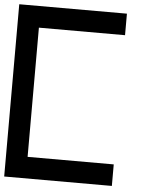

<svg xmlns="http://www.w3.org/2000/svg" viewBox="-59 -827 785 987"><g transform="rotate(5 333.5 -333.5)"><path d="M555.6 -777.8V-666.7H111.1V0H555.6V111.1H0V-777.8Z"/></g></svg>

Font: Pixeloid Mono
Style: Regular
Weight: 400
Monospace: yes
Designer: GGBotNet
Foundry: GGBotNet
Version: 0.5